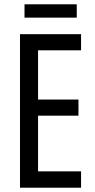

<svg xmlns="http://www.w3.org/2000/svg" viewBox="-20 -873 442 893"><path d="M357 0H73V-714H357V-639H157V-410H345V-335H157V-76H357ZM337 -853V-791H94V-853Z"/></svg>

Font: Noto Sans Bengali ExtraCondensed
Style: Regular
Weight: 400
Width: 2
Designer: Jelle Bosma - Monotype Design Team
Foundry: Monotype Imaging Inc.
Version: Version 2.003; ttfautohint (v1.8.4.7-5d5b)